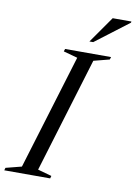

<svg xmlns="http://www.w3.org/2000/svg" viewBox="-126 -963 726 1026"><g transform="rotate(10 236.5 -450.5)"><path d="M250.5 -660 174 -681 178.5 -695H428L423.5 -681L338 -659L148.5 -35L224 -14L220 0H-29L-25 -14L60.5 -36ZM299.5 -757 400.5 -901H502L501 -894.5L320 -757Z"/></g></svg>

Font: Newsreader 48pt
Style: Italic
Weight: 400
Italic angle: -17°
Version: Version 1.003